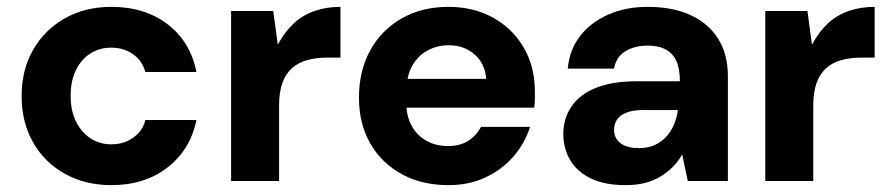

<svg xmlns="http://www.w3.org/2000/svg" viewBox="-20 -528 2589 560"><path d="M305 12Q228 12 168.5 -21.5Q109 -55 76 -113.5Q43 -172 43 -248Q43 -324 76.5 -382.5Q110 -441 169 -474.5Q228 -508 305 -508Q402 -508 468.5 -457.5Q535 -407 553 -318H404Q395 -351 368 -370Q341 -389 304 -389Q270 -389 243.5 -372Q217 -355 201.5 -323.5Q186 -292 186 -248Q186 -215 195 -189.5Q204 -164 220 -145.5Q236 -127 257.5 -117Q279 -107 304 -107Q329 -107 349 -115.5Q369 -124 384 -140Q399 -156 404 -178H553Q535 -91 468.5 -39.5Q402 12 305 12Z M654 0V-496H777L790 -399H791Q811 -436 837 -460Q863 -484 897.5 -496Q932 -508 973 -508V-360H935Q903 -360 877 -353Q851 -346 832.5 -330Q814 -314 804 -287Q794 -260 794 -220V0Z M1288 12Q1211 12 1152 -20Q1093 -52 1060 -109.5Q1027 -167 1027 -243Q1027 -321 1059.5 -380.5Q1092 -440 1151 -474Q1210 -508 1288 -508Q1362 -508 1419 -476Q1476 -444 1508 -388.5Q1540 -333 1540 -262Q1540 -252 1540 -239.5Q1540 -227 1538 -214H1127V-298H1398Q1395 -342 1364.5 -369Q1334 -396 1289 -396Q1255 -396 1226.5 -380.5Q1198 -365 1181.5 -334.5Q1165 -304 1165 -257V-228Q1165 -190 1180.5 -161.5Q1196 -133 1223.5 -117.5Q1251 -102 1287 -102Q1322 -102 1346 -117.5Q1370 -133 1383 -158H1526Q1511 -110 1477.5 -71.5Q1444 -33 1396 -10.5Q1348 12 1288 12Z M1805 12Q1743 12 1702.5 -8Q1662 -28 1642.5 -62Q1623 -96 1623 -137Q1623 -182 1646.5 -217Q1670 -252 1717.5 -271.5Q1765 -291 1839 -291H1963Q1963 -327 1953 -349.5Q1943 -372 1922 -383.5Q1901 -395 1869 -395Q1831 -395 1804 -378.5Q1777 -362 1771 -328H1636Q1641 -383 1672 -423Q1703 -463 1754 -485.5Q1805 -508 1869 -508Q1941 -508 1993 -484.5Q2045 -461 2074 -416Q2103 -371 2103 -305V0H1986L1970 -76H1969Q1957 -56 1941 -40Q1925 -24 1904.5 -12Q1884 0 1859.5 6Q1835 12 1805 12ZM1843 -96Q1869 -96 1888.5 -104.5Q1908 -113 1922.5 -128.5Q1937 -144 1945.5 -164Q1954 -184 1957 -207H1855Q1826 -207 1807 -199.5Q1788 -192 1779.5 -179Q1771 -166 1771 -150Q1771 -132 1780 -120Q1789 -108 1805 -102Q1821 -96 1843 -96Z M2212 0V-496H2335L2348 -399H2349Q2369 -436 2395 -460Q2421 -484 2455.5 -496Q2490 -508 2531 -508V-360H2493Q2461 -360 2435 -353Q2409 -346 2390.5 -330Q2372 -314 2362 -287Q2352 -260 2352 -220V0Z"/></svg>

Font: DM Sans 28pt ExtraBold
Style: Regular
Weight: 800
Version: Version 4.004;gftools[0.9.30]